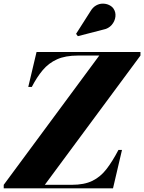

<svg xmlns="http://www.w3.org/2000/svg" viewBox="-74 -1036 792 1056"><path d="M-53.5 0V-19.5L472 -730.5H354.5Q286 -730.5 239.8 -709.8Q193.5 -689 161 -650.2Q128.5 -611.5 101 -558H81.5L127 -750H698.5V-730.5L172.5 -19.5H320.5Q389 -19.5 433.8 -41.2Q478.5 -63 511.5 -105.8Q544.5 -148.5 577.5 -211.5H597L547.5 0ZM354 -837 344.5 -850 423.5 -974Q436.5 -996 454.5 -1006Q472.5 -1016 491.2 -1016Q510 -1016 525.8 -1008.5Q541.5 -1001 550 -989Q563.5 -969.5 560.8 -944.5Q558 -919.5 540.5 -899Q523 -878.5 491.5 -872.5Z"/></svg>

Font: Bodoni Moda 11pt ExtraBold
Style: Italic
Weight: 800
Italic angle: -13°
Version: Version 2.004